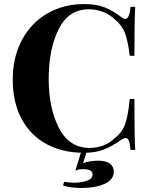

<svg xmlns="http://www.w3.org/2000/svg" viewBox="-20 -742 745 950"><path d="M581 -657Q592 -648 600 -648Q620 -648 626 -708H649Q645 -640 645 -466H622Q613 -540 598 -579Q583 -618 547 -647Q522 -671 489 -683.5Q456 -696 420 -696Q319 -696 270 -597.5Q221 -499 221 -352Q221 -206 272 -108Q323 -10 424 -10Q458 -10 491.5 -22.5Q525 -35 548 -59Q585 -87 599.5 -129Q614 -171 622 -252H645Q645 -71 649 0H626Q623 -32 617.5 -45.5Q612 -59 602 -59Q594 -59 581 -51Q536 -19 495 -2.5Q454 14 396 14Q290 14 210.5 -29Q131 -72 87 -153.5Q43 -235 43 -348Q43 -458 88 -543Q133 -628 213.5 -675Q294 -722 397 -722Q457 -722 499 -705Q541 -688 581 -657ZM391 65Q425 53 468 53Q504 53 523.5 67.5Q543 82 543 107Q543 147 498 167.5Q453 188 385 188Q328 188 292 176L297 158Q333 162 347 162Q384 162 411 152Q438 142 438 121Q438 95 392 95Q368 95 353 102L386 -5H413Z"/></svg>

Font: Playfair Display SC
Style: Bold
Weight: 700
Designer: Claus Eggers Sørensen
Foundry: Claus Eggers Sørensen
Version: Version 1.200; ttfautohint (v1.6)